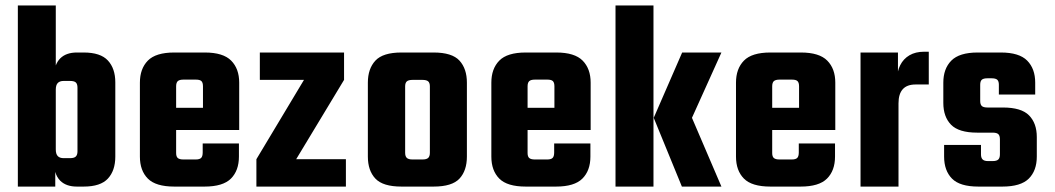

<svg xmlns="http://www.w3.org/2000/svg" viewBox="-20 -689 3894 709"><path d="M45.9 -668.9H186V-447.3Q191.9 -462.9 202.6 -473.6Q224.6 -495.1 263.7 -495.1H289.1Q351.1 -495.1 378.4 -465.6Q405.8 -436 405.8 -384.8V-110.8Q405.8 -59.1 378.4 -29.5Q351.1 0 289.1 0H263.7Q224.6 0 202.6 -21.5Q189.5 -34.7 184.1 -54.2V0H45.9ZM214.8 -105H238.8Q253.9 -105 260 -111.1Q266.1 -117.2 266.1 -129.9V-365.2Q266.1 -378.9 260 -384.5Q253.9 -390.1 238.8 -390.1H214.8Q200.7 -390.1 193.4 -382.6Q186 -375 186 -357.9V-137.2Q186 -120.1 193.4 -112.5Q200.7 -105 214.8 -105Z M728.5 -126V-159.2H862.3V-110.8Q862.3 -59.1 832.8 -29.5Q803.2 0 735.4 0H623.5Q555.2 0 525.9 -29.5Q496.6 -59.1 496.6 -110.8V-383.8Q496.6 -435.1 525.9 -465.1Q555.2 -495.1 623.5 -495.1H736.3Q804.2 -495.1 833.7 -465.1Q863.3 -435.1 863.3 -383.8V-209H630.4V-124Q630.4 -110.8 636.5 -105.5Q642.6 -100.1 657.2 -100.1H702.6Q717.3 -100.1 722.9 -106Q728.5 -111.8 728.5 -126ZM630.4 -370.1V-291H729.5V-370.1Q729.5 -383.8 723.9 -389.4Q718.3 -395 703.6 -395H657.2Q642.6 -395 636.5 -389.4Q630.4 -383.8 630.4 -370.1Z M1250.5 -495.1V-394L1073.7 -101.1H1257.3V0H926.8V-101.1L1102.5 -394H939.5V-495.1Z M1338.4 -110.8V-383.8Q1338.4 -435.1 1366.2 -465.1Q1394 -495.1 1462.4 -495.1H1581.1Q1649.4 -495.1 1676.8 -465.1Q1704.1 -435.1 1704.1 -383.8V-110.8Q1704.1 -59.1 1676.8 -29.5Q1649.4 0 1581.1 0H1462.4Q1394 0 1366.2 -29.5Q1338.4 -59.1 1338.4 -110.8ZM1567.4 -125V-370.1Q1567.4 -382.8 1561.3 -388.4Q1555.2 -394 1540 -394H1503.4Q1488.3 -394 1482.2 -388.4Q1476.1 -382.8 1476.1 -370.1V-125Q1476.1 -111.8 1482.2 -106Q1488.3 -100.1 1503.4 -100.1H1540Q1555.2 -100.1 1561.3 -106Q1567.4 -111.8 1567.4 -125Z M2026.4 -126V-159.2H2160.2V-110.8Q2160.2 -59.1 2130.6 -29.5Q2101.1 0 2033.2 0H1921.4Q1853 0 1823.7 -29.5Q1794.4 -59.1 1794.4 -110.8V-383.8Q1794.4 -435.1 1823.7 -465.1Q1853 -495.1 1921.4 -495.1H2034.2Q2102.1 -495.1 2131.6 -465.1Q2161.1 -435.1 2161.1 -383.8V-209H1928.2V-124Q1928.2 -110.8 1934.3 -105.5Q1940.4 -100.1 1955.1 -100.1H2000.5Q2015.1 -100.1 2020.8 -106Q2026.4 -111.8 2026.4 -126ZM1928.2 -370.1V-291H2027.3V-370.1Q2027.3 -383.8 2021.7 -389.4Q2016.1 -395 2001.5 -395H1955.1Q1940.4 -395 1934.3 -389.4Q1928.2 -383.8 1928.2 -370.1Z M2393.1 0H2252.9V-668.9H2393.1ZM2394 -253.9 2499 -495.1H2644L2535.2 -253.9L2644 0H2498Z M2929.7 -126V-159.2H3063.5V-110.8Q3063.5 -59.1 3033.9 -29.5Q3004.4 0 2936.5 0H2824.7Q2756.3 0 2727.1 -29.5Q2697.8 -59.1 2697.8 -110.8V-383.8Q2697.8 -435.1 2727.1 -465.1Q2756.3 -495.1 2824.7 -495.1H2937.5Q3005.4 -495.1 3034.9 -465.1Q3064.5 -435.1 3064.5 -383.8V-209H2831.5V-124Q2831.5 -110.8 2837.6 -105.5Q2843.8 -100.1 2858.4 -100.1H2903.8Q2918.5 -100.1 2924.1 -106Q2929.7 -111.8 2929.7 -126ZM2831.5 -370.1V-291H2930.7V-370.1Q2930.7 -383.8 2925 -389.4Q2919.4 -395 2904.8 -395H2858.4Q2843.8 -395 2837.6 -389.4Q2831.5 -383.8 2831.5 -370.1Z M3409.7 -498V-377H3360.8Q3297.9 -377 3297.9 -307.1V0H3157.7V-495.1H3295.9V-425.3Q3298.8 -437.5 3304.2 -448.2Q3315.9 -471.7 3338.4 -484.9Q3360.8 -498 3392.6 -498Z M3672.4 -119.1V-174.8Q3672.4 -188 3666.5 -193.6Q3660.6 -199.2 3645.5 -199.2H3588.4Q3520.5 -199.2 3491.9 -228.5Q3463.4 -257.8 3463.4 -309.1V-383.8Q3463.4 -435.1 3492.9 -465.1Q3522.5 -495.1 3590.3 -495.1H3675.8Q3743.7 -495.1 3773.2 -465.1Q3802.7 -435.1 3802.7 -383.8V-339.8H3668.5V-376Q3668.5 -389.2 3662.6 -394.5Q3656.7 -399.9 3641.6 -399.9H3626.5Q3611.3 -399.9 3605.5 -394.5Q3599.6 -389.2 3599.6 -376V-315.9Q3599.6 -303.2 3605.5 -297.6Q3611.3 -292 3626.5 -292H3683.6Q3751.5 -292 3780 -262.9Q3808.6 -233.9 3808.6 -183.1V-110.8Q3808.6 -59.1 3779.1 -29.5Q3749.5 0 3681.6 0H3592.8Q3524.4 0 3495.4 -29.5Q3466.3 -59.1 3466.3 -110.8V-153.8H3602.5V-119.1Q3602.5 -106 3608.6 -100.1Q3614.7 -94.2 3628.4 -94.2H3645.5Q3660.6 -94.2 3666.5 -100.1Q3672.4 -106 3672.4 -119.1Z"/></svg>

Font: Akaash Gobhi
Style: Regular
Weight: 400
Designer: Kulbir Singh Thind, MD
Foundry: Punjab Online
Version: Version 1.200